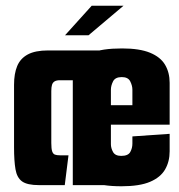

<svg xmlns="http://www.w3.org/2000/svg" viewBox="-20 -646 623 670"><path d="M116 0Q75 0 57 -13Q39 -26 34 -55.5Q29 -85 29 -132V-350Q29 -389 40 -415.5Q51 -442 77 -456Q103 -470 148 -470H364V0H234V-366H189Q177 -366 170.5 -362Q164 -358 161.5 -350Q159 -342 159 -328V-147Q159 -127 162 -118Q165 -109 171.5 -106.5Q178 -104 190 -104H219L206 0ZM404 4Q335 4 299 -12Q263 -28 250 -56Q237 -84 237 -118V-355Q237 -390 250 -417.5Q263 -445 299 -461Q335 -477 406 -477Q467 -477 503.5 -462Q540 -447 556 -420Q572 -393 572 -357V-272L442 -263V-333Q442 -347 434.5 -362Q427 -377 405 -377Q382 -377 374.5 -362Q367 -347 367 -333V-143Q367 -129 374.5 -115.5Q382 -102 403 -102Q427 -102 434.5 -115.5Q442 -129 442 -145V-170L572 -179V-118Q572 -82 556 -54.5Q540 -27 503.5 -11.5Q467 4 404 4ZM252 -211V-279H572V-211ZM207 -523 300 -626H411L289 -523Z"/></svg>

Font: Smooch Sans Thin ExtraBold
Style: Regular
Weight: 800
Version: Version 1.010